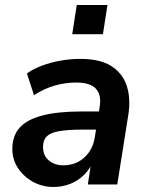

<svg xmlns="http://www.w3.org/2000/svg" viewBox="-20 -733 587 763"><path d="M193 10Q148 10 111 -10.5Q74 -31 51.5 -65Q29 -99 29 -141Q29 -193 58 -225.5Q87 -258 148 -274Q209 -290 304 -290H384L373 -218H310Q251 -218 216 -212Q181 -206 166 -191Q151 -176 151 -149Q151 -114 174.5 -95Q198 -76 232 -76Q264 -76 290 -89.5Q316 -103 334 -128.5Q352 -154 357 -189L376 -308Q384 -355 361.5 -380Q339 -405 283 -405Q239 -405 197.5 -393Q156 -381 115 -355L87 -441Q112 -459 146.5 -472Q181 -485 220.5 -492Q260 -499 299 -499Q378 -499 423 -470Q468 -441 484 -391Q500 -341 490 -277L446 0H329L345 -104H355Q341 -65 315.5 -39.5Q290 -14 258.5 -2Q227 10 193 10ZM267 -597 285 -713H407L389 -597Z"/></svg>

Font: Nunito Sans 12pt ExtraLight 12pt
Style: Bold Italic
Weight: 700
Italic angle: -9°
Version: Version 3.101;gftools[0.9.27]